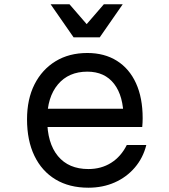

<svg xmlns="http://www.w3.org/2000/svg" viewBox="-20 -860 790 895"><path d="M179 -353H588L556 -308Q556 -412 512 -469Q468 -526 387 -526Q300 -526 250 -466.5Q200 -407 200 -304Q200 -193 250 -132.5Q300 -72 392 -72Q452 -72 498 -101Q544 -130 571 -184H662Q647 -124 608.5 -79Q570 -34 514.5 -9.5Q459 15 392 15Q303 15 239 -23.5Q175 -62 140.5 -133.5Q106 -205 106 -304Q106 -398 141 -467Q176 -536 239 -574.5Q302 -613 387 -613Q467 -613 525 -576.5Q583 -540 614 -472Q645 -404 645 -309Q645 -299 644.5 -288.5Q644 -278 643 -268H179ZM552 -840 445 -686H323L216 -840H304L413 -714H355L464 -840Z"/></svg>

Font: Martian Mono SemiExpanded Light
Style: Regular
Weight: 300
Width: 6
Monospace: yes
Designer: Roman Shamin
Foundry: Evil Martians
Version: Version 0.930